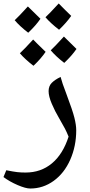

<svg xmlns="http://www.w3.org/2000/svg" viewBox="-60 -833 519 1103"><path d="M113.8 250Q87.4 250 41.3 230.2Q-4.9 210.4 -40 184.1L-23.9 145Q17.1 153.3 39.1 155.8Q61 158.2 86.9 158.2Q174.8 158.2 238 105.7Q301.3 53.2 334 -47.9Q323.2 -74.7 313 -94.2Q302.7 -113.8 278.3 -156.2Q256.3 -192.9 237.8 -236.1Q219.2 -279.3 219.2 -309.1Q219.2 -338.9 237.5 -357.2Q255.9 -375.5 288.1 -391.1Q295.9 -359.4 321.3 -293.5Q356.9 -199.2 367.4 -156.7Q377.9 -114.3 377.9 -85Q377.9 6.8 343.5 84.5Q309.1 162.1 248.3 206.1Q187.5 250 113.8 250ZM202.1 -535.2Q175.3 -495.6 132.3 -455.1Q84 -492.2 54.2 -526.9Q77.1 -547.9 130.4 -606Q140.6 -594.7 202.1 -535.2ZM379.4 -551.8Q353 -513.2 309.1 -471.7Q263.2 -506.8 231.4 -543.9Q252 -562.5 307.1 -623Q317.9 -611.3 379.4 -551.8ZM172.4 -725.1Q146 -686.5 102.1 -645Q54.7 -681.2 24.4 -716.8Q44.9 -735.4 100.1 -795.9Q107.9 -787.6 172.4 -725.1ZM349.1 -741.7Q322.8 -703.6 279.3 -662.1Q231 -699.2 201.2 -733.9Q224.1 -754.9 277.3 -813L314.5 -775.4Z"/></svg>

Font: Droid Arabic Naskh Colored
Style: Regular
Weight: 400
Designer: Pascal Zoghbi
Foundry: Ascender Corporation
Version: Version 1.00